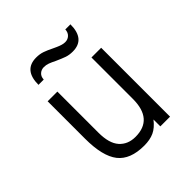

<svg xmlns="http://www.w3.org/2000/svg" viewBox="-195 -855 1007 1007"><g transform="rotate(-45 308.0 -352.0)"><path d="M109 -234V-511H181V-206Q181 -127 214 -90Q247 -53 303 -53Q434 -53 434 -204V-511H506V0H434V-51Q407 -16 376.5 -2Q346 12 303 12Q200 12 154.5 -46Q109 -104 109 -234ZM290 -630Q268 -641 253 -646.5Q238 -652 222 -652Q203 -652 189.5 -640Q176 -628 175 -606H136Q136 -716 229 -716Q255 -716 276.5 -708.5Q298 -701 326 -687Q330 -685 344.5 -678.5Q359 -672 371 -668.5Q383 -665 394 -665Q413 -665 426.5 -677.5Q440 -690 441 -712H479Q479 -602 387 -602Q361 -602 341 -609Q321 -616 290 -630Z"/></g></svg>

Font: Overpass Mono Light
Style: Regular
Weight: 300
Monospace: yes
Designer: Delve Withrington, Dave Bailey
Foundry: Delve Fonts
Version: Version 1.000;DELV;Overpass